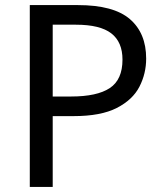

<svg xmlns="http://www.w3.org/2000/svg" viewBox="-20 -734 645 754"><path d="M286 -714Q426 -714 490 -659Q554 -604 554 -504Q554 -445 527.5 -393.5Q501 -342 438.5 -310Q376 -278 269 -278H187V0H97V-714ZM278 -637H187V-355H259Q361 -355 411 -388Q461 -421 461 -500Q461 -569 417 -603Q373 -637 278 -637Z"/></svg>

Font: Noto Sans Nushu
Style: Regular
Weight: 400
Designer: Lisa Huang
Foundry: Lisa Huang
Version: Version 1.003; ttfautohint (v1.8.4.7-5d5b)